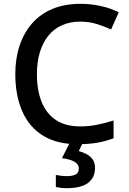

<svg xmlns="http://www.w3.org/2000/svg" viewBox="-20 -744 673 1004"><path d="M400 -631Q347 -631 305 -612.5Q263 -594 233.5 -558Q204 -522 188.5 -471Q173 -420 173 -356Q173 -272 198 -210.5Q223 -149 273 -116Q323 -83 399 -83Q445 -83 487.5 -91.5Q530 -100 574 -114V-21Q532 -5 488 2.5Q444 10 386 10Q277 10 204.5 -35Q132 -80 96 -163Q60 -246 60 -357Q60 -438 82.5 -505.5Q105 -573 148 -622Q191 -671 254.5 -697.5Q318 -724 401 -724Q455 -724 507 -712.5Q559 -701 601 -680L561 -590Q526 -606 485.5 -618.5Q445 -631 400 -631ZM477 134Q477 184 441 212Q405 240 328 240Q311 240 296 238Q281 236 272 234V171Q282 173 298.5 175Q315 177 330 177Q359 177 375.5 168.5Q392 160 392 137Q392 114 368 101Q344 88 304 83L346 0H414L392 46Q415 52 434.5 63Q454 74 465.5 91Q477 108 477 134Z"/></svg>

Font: Noto Sans Thai Medium
Style: Regular
Weight: 500
Designer: Monotype Design Team
Foundry: Monotype Imaging Inc.
Version: Version 2.001